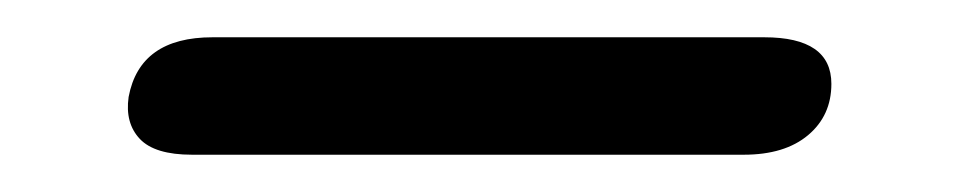

<svg xmlns="http://www.w3.org/2000/svg" viewBox="-20 -295 514 103"><path d="M49 -243Q55 -275 94 -275H390Q426 -275 426 -250Q426 -233 413.5 -222.5Q401 -212 379 -212H83Q63 -212 55 -220.5Q47 -229 49 -243Z"/></svg>

Font: Kodchasan
Style: Italic
Weight: 400
Italic angle: -10°
Version: Version 1.000; ttfautohint (v1.6)